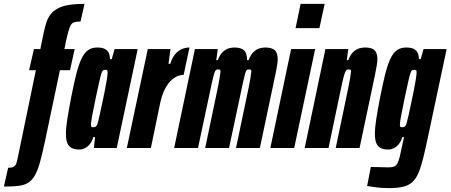

<svg xmlns="http://www.w3.org/2000/svg" viewBox="-104 -763 2323 990"><path d="M-84 199 -62 102Q-42 102 -33 96.5Q-24 91 -20 80Q-16 69 -13 53L81 -401H46L71 -510H104L122 -598Q128 -626 135.5 -648.5Q143 -671 156.5 -688.5Q170 -706 192 -718.5Q214 -731 248 -737Q282 -743 332 -743L311 -652Q288 -652 275.5 -647Q263 -642 255.5 -622.5Q248 -603 238 -559L228 -510H281L257 -401H205L128 -35Q114 31 102 74Q90 117 75.5 142Q61 167 41 179.5Q21 192 -9.5 195.5Q-40 199 -84 199Z M305 8Q282 8 266.5 0.5Q251 -7 243.5 -24.5Q236 -42 236 -72Q236 -104 243 -148.5Q250 -193 262 -256Q276 -328 288.5 -378Q301 -428 315.5 -459Q330 -490 349.5 -504Q369 -518 397 -518Q423 -518 437 -510.5Q451 -503 457 -489.5Q463 -476 463 -458H472L487 -510H606L498 0H380L386 -56H377Q371 -34 359 -19.5Q347 -5 333 1.5Q319 8 305 8ZM377 -107Q382 -107 386.5 -108.5Q391 -110 395 -116.5Q399 -123 402 -137Q405 -147 410.5 -172.5Q416 -198 423 -230.5Q430 -263 436.5 -295.5Q443 -328 447 -353.5Q451 -379 451 -389Q451 -400 447 -401.5Q443 -403 438 -403Q432 -403 427.5 -400Q423 -397 418.5 -383.5Q414 -370 407.5 -340Q401 -310 389 -255Q376 -193 370.5 -162Q365 -131 365 -119Q365 -113 366.5 -110.5Q368 -108 371 -107.5Q374 -107 377 -107Z M550 0 658 -510H775L765 -434H774Q784 -466 800 -484.5Q816 -503 835 -510.5Q854 -518 873 -518L843 -377Q827 -377 809.5 -369.5Q792 -362 775.5 -345.5Q759 -329 745 -301Q731 -273 722 -232L674 0Z M794 0 901 -510H1019L1011 -453H1019Q1030 -482 1045.5 -496Q1061 -510 1076.5 -514Q1092 -518 1104 -518Q1139 -518 1154.5 -503.5Q1170 -489 1170 -453H1178Q1189 -482 1204.5 -496Q1220 -510 1235.5 -514Q1251 -518 1263 -518Q1298 -518 1313 -504Q1328 -490 1328 -455Q1328 -448 1324.5 -425Q1321 -402 1315 -374L1236 0H1113L1172 -282Q1183 -334 1187 -359Q1191 -384 1192 -394Q1192 -402 1188.5 -403.5Q1185 -405 1177 -405Q1172 -405 1168 -401.5Q1164 -398 1160 -383.5Q1156 -369 1148.5 -336Q1141 -303 1129 -244L1077 0H954L1013 -282Q1024 -334 1028 -359Q1032 -384 1033 -394Q1033 -402 1029.5 -403.5Q1026 -405 1018 -405Q1013 -405 1009 -401.5Q1005 -398 1000.5 -383.5Q996 -369 988.5 -336Q981 -303 969 -244L917 0Z M1420 -618 1446 -743H1570L1543 -618ZM1290 0 1397 -510H1521L1413 0Z M1467 0 1574 -510H1692L1684 -453H1692Q1703 -482 1718.5 -496Q1734 -510 1749.5 -514Q1765 -518 1777 -518Q1801 -518 1815 -512Q1829 -506 1835.5 -492Q1842 -478 1842 -455Q1842 -448 1838.5 -425Q1835 -402 1829 -374L1750 0H1627L1686 -282Q1697 -334 1701 -359Q1705 -384 1706 -394Q1706 -399 1704.5 -401.5Q1703 -404 1699.5 -404.5Q1696 -405 1691 -405Q1686 -405 1682 -401.5Q1678 -398 1673 -383.5Q1668 -369 1660.5 -336Q1653 -303 1641 -244L1590 0Z M1902 207Q1882 207 1861 205.5Q1840 204 1821.5 201Q1803 198 1789 196L1808 98Q1823 98 1841.5 98.5Q1860 99 1875.5 99.5Q1891 100 1897 100Q1915 100 1926 96.5Q1937 93 1944 81.5Q1951 70 1957 46Q1963 22 1971 -18Q1973 -28 1975 -37Q1977 -46 1979 -56H1970Q1964 -34 1952 -19.5Q1940 -5 1926 1.5Q1912 8 1898 8Q1875 8 1859.5 0.5Q1844 -7 1836.5 -24.5Q1829 -42 1829 -72Q1829 -104 1836 -148.5Q1843 -193 1855 -256Q1869 -328 1881.5 -378Q1894 -428 1908.5 -459Q1923 -490 1942.5 -504Q1962 -518 1990 -518Q2016 -518 2030 -510.5Q2044 -503 2050 -489.5Q2056 -476 2056 -458H2065L2080 -510H2199L2104 -63Q2090 4 2078.5 50.5Q2067 97 2054 128Q2041 159 2022 176Q2003 193 1974 200Q1945 207 1902 207ZM1970 -107Q1975 -107 1979.5 -108.5Q1984 -110 1988 -116.5Q1992 -123 1995 -137Q1998 -147 2003.5 -172.5Q2009 -198 2016 -230.5Q2023 -263 2029.5 -295.5Q2036 -328 2040 -353.5Q2044 -379 2044 -389Q2044 -399 2042 -401Q2040 -403 2031 -403Q2025 -403 2020.5 -400Q2016 -397 2011.5 -383.5Q2007 -370 2000.5 -340Q1994 -310 1982 -255Q1969 -193 1963.5 -162Q1958 -131 1958 -119Q1958 -113 1959.5 -110.5Q1961 -108 1964 -107.5Q1967 -107 1970 -107Z"/></svg>

Font: Saira UltraCondensed Black
Style: Italic
Weight: 900
Width: 1
Italic angle: -12°
Designer: Hector Gatti with collaboration of the Omnibus-Type team
Foundry: Omnibus-Type
Version: Version 1.101